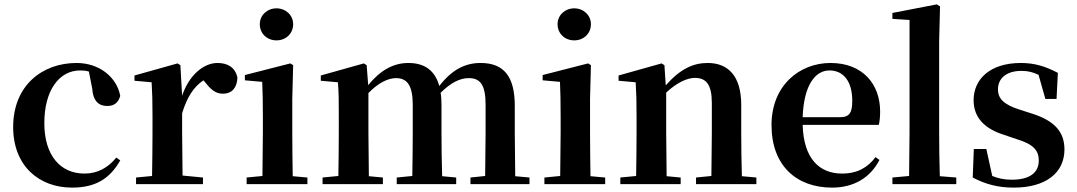

<svg xmlns="http://www.w3.org/2000/svg" viewBox="-20 -839 4907 875"><path d="M308 16C415 16 480 -24 528 -108L510 -121C472 -74 424 -48 365 -48C254 -48 182 -132 182 -278C182 -429 251 -518 345 -518C359 -518 372 -517 385 -513L400 -437C404 -376 432 -356 469 -356C499 -356 519 -370 528 -402C512 -488 432 -552 329 -552C173 -552 40 -450 40 -260C40 -83 158 16 308 16Z M671 0H905V-30L812 -39L810 -235V-323C833 -398 863 -443 907 -473L915 -464C940 -432 962 -412 995 -412C1040 -412 1060 -442 1062 -485C1052 -534 1015 -552 971 -552C909 -552 842 -498 810 -403L802 -542L789 -550L593 -495V-471L671 -464C674 -415 675 -377 675 -310V-235C675 -180 674 -95 673 -37L600 -30V0Z M1240 -655C1282 -655 1316 -685 1316 -729C1316 -770 1282 -801 1240 -801C1198 -801 1164 -770 1164 -729C1164 -685 1198 -655 1240 -655ZM1175 0H1381V-30L1314 -36C1313 -94 1312 -180 1312 -235V-388L1316 -542L1303 -550L1096 -497V-473L1175 -466C1177 -418 1178 -375 1178 -308V-235L1176 -37L1104 -30V0Z M2190 0H2393V-30L2328 -36L2326 -235V-357C2326 -492 2275 -552 2170 -552C2099 -552 2039 -521 1982 -447C1962 -519 1914 -552 1841 -552C1770 -552 1711 -516 1658 -451L1651 -542L1638 -550L1442 -495V-471L1520 -464C1524 -415 1524 -377 1524 -311V-235C1524 -180 1523 -94 1522 -37L1450 -30V0H1725V-30L1661 -36L1659 -235V-415C1702 -459 1746 -483 1785 -483C1835 -483 1861 -450 1861 -362V-235C1861 -177 1860 -94 1859 -37L1788 -30V0H2059V-30L1995 -36C1993 -93 1992 -177 1992 -235V-361C1992 -381 1991 -399 1988 -416C2034 -462 2076 -483 2116 -483C2167 -483 2193 -455 2193 -362V-235L2191 -37L2124 -30V0Z M2597 -655C2639 -655 2673 -685 2673 -729C2673 -770 2639 -801 2597 -801C2555 -801 2521 -770 2521 -729C2521 -685 2555 -655 2597 -655ZM2532 0H2738V-30L2671 -36C2670 -94 2669 -180 2669 -235V-388L2673 -542L2660 -550L2453 -497V-473L2532 -466C2534 -418 2535 -375 2535 -308V-235L2533 -37L2461 -30V0Z M3221 0H3427V-30L3361 -36C3359 -93 3358 -177 3358 -235V-361C3358 -493 3298 -552 3205 -552C3140 -552 3081 -526 3014 -450L3008 -542L2995 -550L2799 -495V-471L2877 -464C2880 -415 2881 -376 2881 -310V-235C2881 -180 2880 -94 2879 -37L2807 -30V0H3082V-30L3018 -36L3016 -235V-417C3066 -464 3113 -484 3147 -484C3198 -484 3224 -454 3224 -370V-235L3222 -37L3152 -30V0Z M3772 16C3871 16 3946 -29 3988 -110L3970 -123C3935 -76 3888 -48 3817 -48C3717 -48 3642 -113 3638 -270H3985C3989 -288 3991 -306 3991 -331C3991 -455 3912 -552 3765 -552C3623 -552 3496 -449 3496 -269C3496 -84 3610 16 3772 16ZM3638 -305C3643 -452 3696 -518 3760 -518C3824 -518 3864 -468 3864 -380C3864 -326 3852 -305 3809 -305Z M4122 0H4338V-30L4263 -36C4261 -100 4260 -172 4260 -235V-651L4264 -810L4249 -819L4047 -780V-753L4125 -748V-235L4123 -37L4047 -30V0Z M4600 16C4747 16 4831 -52 4831 -158C4831 -236 4788 -288 4684 -321L4628 -339C4551 -363 4528 -392 4528 -432C4528 -483 4568 -516 4635 -516C4665 -516 4688 -510 4713 -498L4744 -388H4795L4801 -507C4745 -536 4697 -552 4632 -552C4494 -552 4417 -480 4417 -382C4417 -301 4470 -251 4557 -224L4613 -205C4693 -181 4714 -151 4714 -107C4714 -51 4671 -20 4591 -20C4556 -20 4529 -26 4502 -37L4475 -160H4418L4413 -30C4470 0 4527 16 4600 16Z"/></svg>

Font: Noto Serif CJK HK
Style: Bold
Weight: 700
Designer: Ryoko NISHIZUKA 西塚涼子 (kana & ideographs); Frank Grießhammer (Latin, Greek & Cyrillic); Wenlong ZHANG 张文龙 (bopomofo); San
Foundry: Adobe
Version: Version 2.001;hotconv 1.1.0;makeotfexe 2.6.0